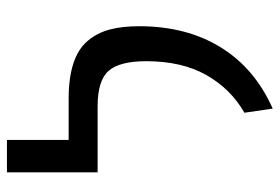

<svg xmlns="http://www.w3.org/2000/svg" viewBox="-144 -634 793 544"><g transform="rotate(-90 252.0 -362.5)"><path d="M215.8 14.2 204.1 -65.9Q272 -105 311 -174.1Q350.1 -243.2 350.1 -344.2Q350.1 -419.4 322.8 -450.7Q295.4 -481.9 222.2 -481.9H35.2V-738.8H127V-564H244.1Q303.2 -564 344 -550.5Q384.8 -537.1 407.5 -510.3Q430.2 -483.4 439.7 -448.2Q449.2 -413.1 449.2 -363.8Q449.2 -230.5 389.6 -133.5Q330.1 -36.6 215.8 14.2Z"/></g></svg>

Font: FiraGO
Style: Regular
Weight: 400
Designer: bBox Type
Foundry: bBox Type GmbH
Version: Version 1.001;PS 001.001;hotconv 1.0.88;makeotf.lib2.5.64775